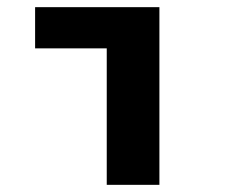

<svg xmlns="http://www.w3.org/2000/svg" viewBox="-20 -516 640 536"><path d="M278 0V-381H78V-496H425V0Z"/></svg>

Font: Source Code Pro ExtraLight
Style: Bold
Weight: 700
Monospace: yes
Version: Version 1.018;hotconv 1.0.116;makeotfexe 2.5.65601